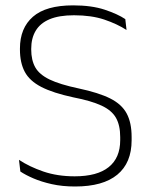

<svg xmlns="http://www.w3.org/2000/svg" viewBox="-20 -668 552 698"><path d="M253 10Q206.5 10 168.5 1.5Q130.5 -7 101.5 -19.5Q72.5 -32 54 -44.5L49 -87Q86.5 -62 137.5 -44.5Q188.5 -27 251.5 -27Q333.5 -27 375.2 -60.5Q417 -94 417 -158.5V-169.5Q417 -212.5 401.5 -239.8Q386 -267 348.8 -284.2Q311.5 -301.5 247 -314Q172.5 -330 130 -352Q87.5 -374 70 -407Q52.5 -440 52.5 -488V-491.5Q52.5 -566 99.8 -607.2Q147 -648.5 246 -648.5Q313 -648.5 360.5 -632.8Q408 -617 435.5 -598.5L440 -559Q406 -581 359.2 -596.8Q312.5 -612.5 249 -612.5Q194.5 -612.5 160.2 -598Q126 -583.5 109.8 -556.2Q93.5 -529 93.5 -490.5V-488Q93.5 -449.5 108.2 -423.2Q123 -397 160.2 -379Q197.5 -361 266 -346.5Q339 -331 380.8 -310Q422.5 -289 440.5 -255.5Q458.5 -222 458.5 -170V-158Q458.5 -76 406.5 -33Q354.5 10 253 10Z"/></svg>

Font: Anek Tamil ExtraLight
Style: Regular
Weight: 250
Version: Version 1.003